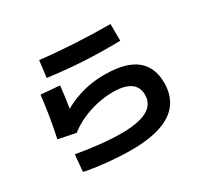

<svg xmlns="http://www.w3.org/2000/svg" viewBox="-148 -913 1159 1104"><g transform="rotate(-30 432.0 -360.5)"><path d="M124.6 -34.2 135.3 -145.5Q213.2 -131.4 292.2 -123.3Q371.2 -115.2 429.7 -115.6Q504.8 -115.6 555.4 -129.5Q605.9 -143.3 630.9 -171.2Q655.8 -199 655.8 -240.7Q655.8 -275.7 638.5 -299.2Q621.3 -322.7 587.1 -334.4Q552.9 -346.2 503 -346.2Q450.5 -346.2 396.6 -334.3Q342.8 -322.4 293.5 -299.9Q244.3 -277.4 205.4 -246.7L91.4 -270.3Q108.6 -354.1 118.7 -416.7Q128.8 -479.3 135.7 -541.3L259.5 -531Q249.5 -435.3 233.6 -349.6L215.8 -372.7Q262.8 -401.6 309.9 -420.1Q357.1 -438.6 406.8 -447.8Q456.6 -457 510.7 -457Q602.3 -457 663.5 -433.5Q724.6 -410 755.2 -362.5Q785.9 -315.1 785.9 -244.7Q785.9 -164.6 746.5 -111.1Q707.2 -57.7 628.1 -30.8Q549 -3.9 429.7 -3.9Q356.2 -3.9 269.1 -12.7Q182 -21.6 124.6 -34.2ZM214.4 -606.5 228.2 -717.2Q336.9 -704.7 454.6 -698.3Q572.2 -691.8 687.2 -691.8L687.7 -580.5Q561.4 -578 449 -584.2Q336.6 -590.3 214.4 -606.5Z"/></g></svg>

Font: Pretendard GOV Variable
Style: Regular
Weight: 400
Designer: Base glyphs from Inter by Rasmus Andersson; Hangul glyphs from Noto Sans CJK(Source Han Sans) by Jang Soo-young and Kang
Foundry: Kil Hyung-jin
Version: Version 1.307;Glyphs 3.2 (3192)